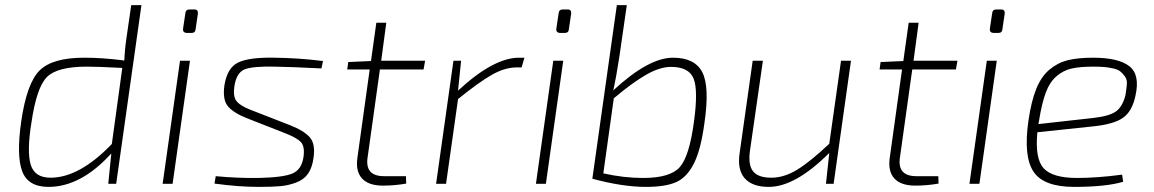

<svg xmlns="http://www.w3.org/2000/svg" viewBox="-20 -720 4519 752"><path d="M534 -700 435 0H404L416 -119Q297 12 170 12Q90 12 67 -49Q44 -110 63 -244Q85 -395 135.5 -444.5Q186 -494 310 -494Q384 -494 467 -483Q468 -521 476 -576L494 -700ZM418 -156 459 -454Q362 -459 320 -459Q204 -459 163.5 -418Q123 -377 103 -239Q85 -128 100 -76Q115 -24 178 -24Q291 -24 418 -156Z M723 -683H741Q757 -683 755 -666L746 -605Q745 -591 730 -591H713Q695 -591 697 -608L706 -668Q707 -683 723 -683ZM656 0H617L685 -482H724Z M1100 -197 947 -257Q894 -278 872.5 -304Q851 -330 859 -386Q870 -455 913.5 -475.5Q957 -496 1054 -494Q1150 -493 1245 -481L1239 -452Q1122 -458 1055 -459Q969 -461 937.5 -448Q906 -435 898 -382Q892 -343 906 -324.5Q920 -306 961 -290L1115 -230Q1171 -208 1193.5 -182Q1216 -156 1208 -102Q1203 -64 1187 -40.5Q1171 -17 1141 -5.5Q1111 6 1079.5 9Q1048 12 994 12Q914 12 820 -1L825 -30Q908 -22 992 -23Q1089 -25 1125.5 -40.5Q1162 -56 1169 -107Q1174 -147 1158.5 -163.5Q1143 -180 1100 -197Z M1468 -448 1420 -105Q1408 -30 1484 -30H1570L1571 -1Q1526 7 1480 7Q1423 7 1397.5 -21.5Q1372 -50 1380 -103L1428 -448H1340L1344 -477L1433 -481L1454 -631H1493L1473 -482H1645L1639 -448Z M2034 -494 2023 -456H2004Q1957 -456 1905.5 -426.5Q1854 -397 1774 -332L1727 0H1688L1756 -482H1786L1774 -365Q1913 -494 2013 -494Z M2185 -683H2203Q2219 -683 2217 -666L2208 -605Q2207 -591 2192 -591H2175Q2157 -591 2159 -608L2168 -668Q2169 -683 2185 -683ZM2118 0H2079L2147 -482H2186Z M2382 -366Q2520 -494 2616 -494Q2701 -494 2730.5 -437.5Q2760 -381 2739 -238Q2725 -133 2697.5 -79Q2670 -25 2628 -6.5Q2586 12 2510 12Q2418 12 2300 -20L2396 -700H2435L2406 -499Q2394 -420 2382 -366ZM2384 -335 2343 -41Q2423 -23 2499 -23Q2605 -23 2642.5 -65.5Q2680 -108 2698 -243Q2715 -367 2696.5 -412.5Q2678 -458 2608 -458Q2565 -458 2512 -428Q2459 -398 2384 -335Z M3313 -482 3245 0H3215L3228 -121Q3095 12 2991 12Q2926 12 2896.5 -22Q2867 -56 2877 -121L2928 -482H2968L2917 -127Q2910 -73 2930 -48.5Q2950 -24 3001 -24Q3051 -24 3102.5 -55.5Q3154 -87 3228 -157L3274 -482Z M3553 -448 3505 -105Q3493 -30 3569 -30H3655L3656 -1Q3611 7 3565 7Q3508 7 3482.5 -21.5Q3457 -50 3465 -103L3513 -448H3425L3429 -477L3518 -481L3539 -631H3578L3558 -482H3730L3724 -448Z M3883 -683H3901Q3917 -683 3915 -666L3906 -605Q3905 -591 3890 -591H3873Q3855 -591 3857 -608L3866 -668Q3867 -683 3883 -683ZM3816 0H3777L3845 -482H3884Z M4375 -36 4379 -8Q4311 12 4187 12Q4068 12 4028 -47.5Q3988 -107 4008 -247Q4019 -323 4038.5 -371.5Q4058 -420 4090 -447Q4122 -474 4161.5 -484Q4201 -494 4261 -494Q4361 -494 4403.5 -460.5Q4446 -427 4427 -344Q4414 -283 4377.5 -258Q4341 -233 4261 -225L4043 -202Q4033 -98 4068 -60.5Q4103 -23 4198 -23Q4278 -23 4375 -36ZM4047 -234 4262 -258Q4324 -265 4350 -283Q4376 -301 4388 -347Q4392 -372 4393.5 -390Q4395 -408 4386 -420.5Q4377 -433 4367.5 -440.5Q4358 -448 4340 -452Q4322 -456 4304.5 -457.5Q4287 -459 4263 -459Q4209 -459 4176.5 -451.5Q4144 -444 4117.5 -421Q4091 -398 4075.5 -356Q4060 -314 4049 -244Z"/></svg>

Font: Exo 2.0 Extra Light
Style: Italic
Weight: 250
Italic angle: -8°
Designer: Natanael Gama
Version: Version 1.001;PS 001.001;hotconv 1.0.70;makeotf.lib2.5.58329